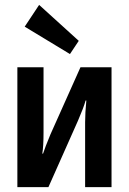

<svg xmlns="http://www.w3.org/2000/svg" viewBox="-20 -765 527 785"><path d="M302 -598 266 -544 81 -656 140 -745ZM436 0H328V-265Q328 -304 333 -354H330Q322 -325 299 -272L178 0H51V-490H158V-223Q158 -168 153 -137H156Q164 -162 186 -215L309 -490H436Z"/></svg>

Font: Exo 2 Semi Bold Condensed
Style: Regular
Weight: 600
Width: 3
Designer: Natanael Gama
Version: Version 1.001;PS 001.001;hotconv 1.0.70;makeotf.lib2.5.58329